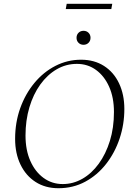

<svg xmlns="http://www.w3.org/2000/svg" viewBox="-20 -986 738 1016"><path d="M289 10Q220 10 168.5 -23Q117 -56 88.5 -115Q60 -174 60 -251Q60 -338 87 -413.5Q114 -489 162 -547Q210 -605 273.5 -637.5Q337 -670 409 -670Q479 -670 530.5 -637Q582 -604 610 -545Q638 -486 638 -409Q638 -328 613 -253Q588 -178 541.5 -118.5Q495 -59 431 -24.5Q367 10 289 10ZM312 -12Q367 -12 416 -40Q465 -68 502.5 -119.5Q540 -171 561.5 -240.5Q583 -310 583 -393Q583 -470 557.5 -527Q532 -584 488 -616Q444 -648 387 -648Q329 -648 279.5 -619Q230 -590 193 -538.5Q156 -487 135.5 -418Q115 -349 115 -269Q115 -192 140.5 -134.5Q166 -77 210.5 -44.5Q255 -12 312 -12ZM422 -749Q406 -749 395.5 -759.5Q385 -770 385 -786Q385 -802 395.5 -812.5Q406 -823 422 -823Q438 -823 448.5 -812.5Q459 -802 459 -786Q459 -770 448.5 -759.5Q438 -749 422 -749ZM328 -938 333 -966H574L569 -938Z"/></svg>

Font: Spectral SC ExtraLight
Style: Italic
Weight: 275
Italic angle: -10°
Designer: Jean-Baptiste Levee
Foundry: Production Type
Version: Version 2.001